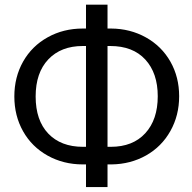

<svg xmlns="http://www.w3.org/2000/svg" viewBox="-20 -760 811 810"><path d="M433.6 -639.6V-740.2H342.8V-639.6H329.1C274.7 -639.6 225.3 -627.3 180.9 -602.5C136.5 -577.8 102 -543.6 77.4 -500C52.8 -456.4 40.5 -407.4 40.5 -353C40.5 -298.7 52.8 -249.7 77.4 -206.1C102 -162.4 136.5 -128.3 180.9 -103.5C225.3 -78.8 274.7 -66.4 329.1 -66.4H342.8V29.3H433.6V-66.4H450.7C504.1 -67.1 552.6 -79.7 596.2 -104.2C639.8 -128.8 674 -163.1 698.7 -207C723.5 -251 735.8 -300 735.8 -354C735.8 -407.7 723.6 -456.3 699 -499.8C674.4 -543.2 640 -577.3 595.7 -602.1C551.4 -626.8 502.4 -639.3 448.7 -639.6ZM329.1 -565.9H342.8V-140.6H330.1C267.9 -140.6 219.1 -159.3 183.6 -196.5C148.1 -233.8 130.4 -286 130.4 -353C130.4 -419.8 148.2 -471.9 183.8 -509.5C219.5 -547.1 267.9 -565.9 329.1 -565.9ZM433.6 -565.9H445.3C508.8 -565.9 558 -546.9 593 -508.8C628 -470.7 645.5 -419.1 645.5 -354C645.5 -288.2 628 -236.2 593 -198C558 -159.7 509.4 -140.6 447.3 -140.6H433.6Z"/></svg>

Font: Roboto1
Style: rg
Weight: 400
Designer: Google
Version: Version 2.137; 2017